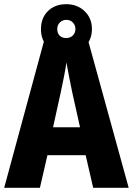

<svg xmlns="http://www.w3.org/2000/svg" viewBox="-20 -899 636 919"><path d="M426 0 390 -156H207L171 0H0L194 -715H399L596 0ZM326 -456Q319 -490 311 -530Q303 -570 298 -600Q294 -571 286 -531Q278 -491 271 -458L234 -290H363ZM297 -641Q243 -641 209.5 -674Q176 -707 176 -759Q176 -813 209.5 -846Q243 -879 297 -879Q350 -879 385 -845.5Q420 -812 420 -760Q420 -708 385.5 -674.5Q351 -641 297 -641ZM298 -717Q316 -717 328.5 -729Q341 -741 341 -760Q341 -779 328.5 -791.5Q316 -804 298 -804Q279 -804 266.5 -791.5Q254 -779 254 -760Q254 -741 265 -729Q276 -717 298 -717Z"/></svg>

Font: Noto Sans Myanmar Condensed ExtraBold
Style: Regular
Weight: 800
Width: 3
Designer: Monotype Design Team
Foundry: Monotype Imaging Inc.
Version: Version 2.107; ttfautohint (v1.8.4.7-5d5b)